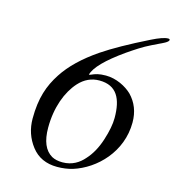

<svg xmlns="http://www.w3.org/2000/svg" viewBox="-103 -760 788 862"><g transform="rotate(15 290.5 -329.0)"><path d="M573 -672C557.7 -672 532.7 -663.3 498 -646C409.3 -602 340.3 -563.3 291 -530C222.3 -483.3 171.3 -434.3 138 -383C100.1 -324.9 78 -263.4 78 -167.5C78 -119.8 92.2 -77.7 120.5 -41C148.8 -4.3 188.7 14 240 14C265.3 14 289.3 10.7 312 4C415.7 -28.6 516 -129.4 516 -266C516 -315.3 500 -356.3 468 -389C441.1 -414.8 395.2 -439 346.5 -439C314.3 -439 297.5 -433.2 280.5 -425.5C276.8 -423.8 273.7 -423 271 -423C279.7 -457.7 324.7 -503.7 406 -561C440.6 -584.6 471 -605.3 507.5 -623L540.5 -639C551.3 -644.2 581 -656.6 581 -667C581 -670.3 578.3 -672 573 -672ZM433 -265C433 -236.3 426.3 -201.3 413 -160C399.7 -118.7 381 -85 357 -59C334.8 -33.2 302.8 -12 258 -12C238 -12 221.3 -15.7 208 -23C173.3 -43 156 -84 156 -146C156 -240.6 185.6 -317.7 229 -366C255.7 -395.3 287.3 -410 324 -410C405.8 -410 433 -352.9 433 -265Z"/></g></svg>

Font: fbb
Style: Italic
Weight: 400
Italic angle: -12°
Designer: David J. Perry, Michael Sharpe
Version: Version 0.991